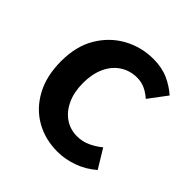

<svg xmlns="http://www.w3.org/2000/svg" viewBox="-158 -696 838 838"><g transform="rotate(45 261.0 -277.5)"><path d="M314 14Q238 14 177.5 -20.5Q117 -55 81.5 -120.5Q46 -186 46 -277Q46 -370 85 -435Q124 -500 187.5 -534.5Q251 -569 325 -569Q377 -569 417 -551Q457 -533 487 -506L424 -422Q402 -441 380 -451Q358 -461 332 -461Q288 -461 253.5 -438.5Q219 -416 200 -374.5Q181 -333 181 -277Q181 -222 200 -180.5Q219 -139 252 -116.5Q285 -94 327 -94Q360 -94 389 -107.5Q418 -121 442 -141L495 -54Q456 -20 408.5 -3Q361 14 314 14Z"/></g></svg>

Font: Noto Sans KR SemiBold
Style: Regular
Weight: 600
Designer: Ryoko NISHIZUKA  (kana, bopomofo & ideographs); Paul D. Hunt (Latin, Greek & Cyrillic); Sandoll Communications , Soo-you
Foundry: Adobe
Version: Version 2.004-H2;hotconv 1.0.118;makeotfexe 2.5.65603